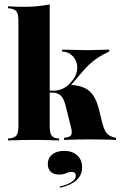

<svg xmlns="http://www.w3.org/2000/svg" viewBox="-20 -651 558 890"><path d="M137.9 -2.4Q112.9 -2.4 85.9 -2Q58.9 -1.6 16.9 0V-8.9L26.6 -9.7Q49.2 -12.9 57.3 -25Q65.3 -37.1 65.3 -66.1V-209.7H210.5V-66.1Q210.5 -36.3 218.1 -24.2Q225.8 -12.1 246 -9.7L254 -8.9V0Q212.9 -1.6 187.5 -2Q162.1 -2.4 137.9 -2.4ZM65.3 -209.7V-555.6Q65.3 -584.7 57.3 -596.8Q49.2 -608.9 25 -612.1L16.9 -612.9V-621.8Q41.1 -620.2 59.7 -619.8Q78.2 -619.4 96.8 -619.4Q126.6 -619.4 154 -622.2Q181.5 -625 210.5 -630.6V-621.8V-209.7ZM276.6 -2.4V-12.1Q303.2 -14.5 309.7 -24.6Q316.1 -34.7 308.9 -62.1L282.3 -167.7Q274.2 -196.8 260.1 -209.3Q246 -221.8 221 -221.8H203.2V-230.6H228.2Q250 -230.6 270.6 -239.9Q291.1 -249.2 305.6 -266.1L313.7 -275.8Q331.5 -296 336.3 -319.4Q341.1 -342.7 333.9 -363.3Q326.6 -383.9 309.7 -397.6Q292.7 -411.3 267.7 -412.1V-421Q312.9 -420.2 337.9 -419.4Q362.9 -418.5 387.9 -418.5Q400.8 -418.5 412.5 -419Q424.2 -419.4 441.5 -419.8Q458.9 -420.2 486.3 -421V-412.1Q458.1 -399.2 435.5 -384.7Q412.9 -370.2 394 -352.4Q375 -334.7 356.5 -312.1L295.2 -240.3L303.2 -258.1Q346 -255.6 371.8 -243.5Q397.6 -231.5 413.7 -206.5Q429.8 -181.5 440.3 -137.9L454 -81.5Q459.7 -58.9 467.3 -44.8Q475 -30.6 487.1 -23Q499.2 -15.3 517.7 -12.1V-2.4Q503.2 -3.2 484.3 -3.6Q465.3 -4 443.1 -4.4Q421 -4.8 395.2 -4.8Q371 -4.8 341.5 -4.4Q312.1 -4 276.6 -2.4ZM258.1 219.4 256.5 213.7Q291.9 205.6 311.7 192.7Q331.5 179.8 331.5 163.7Q331.5 146 312.1 146Q298.4 146 285.9 152Q273.4 158.1 253.2 158.1Q228.2 158.1 214.9 144.8Q201.6 131.5 201.6 108.9Q201.6 81.5 222.2 64.9Q242.7 48.4 277.4 48.4Q315.3 48.4 337.9 69Q360.5 89.5 360.5 125Q360.5 160.5 335.1 183.9Q309.7 207.3 258.1 219.4Z"/></svg>

Font: Playfair 144pt SemiCondensed Black
Style: Regular
Weight: 900
Width: 4
Designer: Claus Eggers Sørensen
Foundry: Claus Eggers Sørensen
Version: Version 2.203